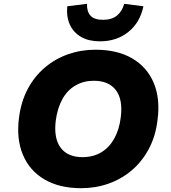

<svg xmlns="http://www.w3.org/2000/svg" viewBox="-20 -977 896 1008"><path d="M406 11Q292 11 213.5 -35Q135 -81 100 -165Q65 -249 80 -361Q91 -445 126 -510.5Q161 -576 215 -622Q269 -668 337 -692Q405 -716 481 -716Q596 -716 674 -670.5Q752 -625 787 -542Q822 -459 807 -347Q797 -262 761.5 -195.5Q726 -129 672 -83Q618 -37 550 -13Q482 11 406 11ZM413 -152Q469 -152 511 -177Q553 -202 579.5 -249Q606 -296 614 -361Q626 -454 588.5 -503.5Q551 -553 473 -553Q419 -553 376.5 -528.5Q334 -504 308 -457.5Q282 -411 273 -346Q261 -252 298 -202Q335 -152 413 -152ZM505 -760Q447 -760 407 -782.5Q367 -805 347.5 -846Q328 -887 333 -944L437 -957Q435 -918 454.5 -895.5Q474 -873 521 -873Q568 -873 595 -896Q622 -919 632 -957L733 -944Q715 -858 653.5 -809Q592 -760 505 -760Z"/></svg>

Font: Nunito Sans 7pt Black
Style: Italic
Weight: 900
Italic angle: -9°
Version: Version 3.101;gftools[0.9.27]